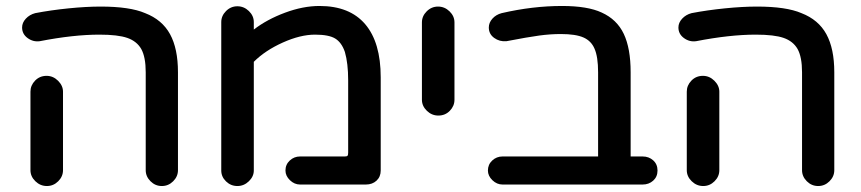

<svg xmlns="http://www.w3.org/2000/svg" viewBox="-20 -610 2883 643"><path d="M468 -40V-368Q468 -419 453 -446Q438 -472 406.5 -483Q375 -494 313 -494Q226 -494 113 -472Q91 -469 72.5 -482.5Q54 -496 54 -518Q54 -534 66.5 -547.5Q79 -561 98 -566Q150 -576 209.5 -582Q269 -588 317 -588Q415 -588 466 -566Q523 -544 549.5 -495.5Q576 -447 576 -368V-40Q576 -19 560 -3Q544 13 522 13Q500 13 484 -3Q468 -19 468 -40ZM82 -303Q82 -324 97.5 -340Q113 -356 136 -356Q158 -356 174.5 -339.5Q191 -323 191 -303V-40Q191 -19 175 -3Q159 13 137 13Q115 13 98.5 -3Q82 -19 82 -40Z M721 -39V-536Q721 -557 737 -573Q753 -589 775 -589Q797 -589 813.5 -573Q830 -557 830 -536V-511Q874 -545 934.5 -567.5Q995 -590 1050 -590Q1151 -590 1203 -529Q1255 -468 1255 -351V-39Q1255 -18 1241 -5Q1227 8 1205 8H985Q966 8 951 -6.5Q936 -21 936 -39Q936 -59 950.5 -72.5Q965 -86 985 -86H1135Q1142 -86 1144 -88.5Q1146 -91 1146 -99V-341Q1146 -398 1135 -436Q1124 -468 1102.5 -481Q1081 -494 1035 -494Q986 -494 927 -467.5Q868 -441 830 -403V-39Q830 -19 813.5 -3Q797 13 775 13Q753 13 737 -2.5Q721 -18 721 -39Z M1393 -276V-535Q1393 -556 1409 -572Q1425 -588 1447 -588Q1469 -588 1485.5 -572Q1502 -556 1502 -535V-276Q1502 -255 1486.5 -239Q1471 -223 1448 -223Q1426 -223 1409.5 -239Q1393 -255 1393 -276Z M2182 -39Q2182 -18 2167.5 -5Q2153 8 2132 8H1663Q1644 8 1629 -6.5Q1614 -21 1614 -39Q1614 -59 1628.5 -72.5Q1643 -86 1663 -86H1983V-368Q1983 -420 1971 -447Q1960 -473 1934 -484.5Q1908 -496 1858 -496Q1823 -496 1786 -491Q1749 -486 1676 -472Q1653 -470 1635 -483Q1617 -496 1617 -518Q1617 -534 1629 -547.5Q1641 -561 1660 -566Q1764 -590 1862 -590Q1948 -590 1995 -568Q2046 -545 2069 -496.5Q2092 -448 2092 -368V-86H2132Q2153 -86 2167.5 -73Q2182 -60 2182 -39Z M2666 -40V-368Q2666 -419 2651 -446Q2636 -472 2604.5 -483Q2573 -494 2511 -494Q2424 -494 2311 -472Q2289 -469 2270.5 -482.5Q2252 -496 2252 -518Q2252 -534 2264.5 -547.5Q2277 -561 2296 -566Q2348 -576 2407.5 -582Q2467 -588 2515 -588Q2613 -588 2664 -566Q2721 -544 2747.5 -495.5Q2774 -447 2774 -368V-40Q2774 -19 2758 -3Q2742 13 2720 13Q2698 13 2682 -3Q2666 -19 2666 -40ZM2280 -303Q2280 -324 2295.5 -340Q2311 -356 2334 -356Q2356 -356 2372.5 -339.5Q2389 -323 2389 -303V-40Q2389 -19 2373 -3Q2357 13 2335 13Q2313 13 2296.5 -3Q2280 -19 2280 -40Z"/></svg>

Font: 寒蝉全圆体 Bold
Style: Regular
Weight: 700
Designer: Warren2060
      Designed by Motoya company      

      [Varela Round]
      Joe Prince(Latin component); Avraham Cornf
Foundry: ChillType
Version: Version 3.200